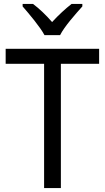

<svg xmlns="http://www.w3.org/2000/svg" viewBox="-20 -1057 538 984"><path d="M208 -877H288C310 -921 367 -985 402 -1024V-1037H347C315 -1012 282 -982 247 -944C216 -980 180 -1014 149 -1037H96V-1024C130 -985 185 -920 208 -877ZM292 -93V-730H488V-807H9V-730H206V-93Z"/></svg>

Font: Noto Sans Kannada UI SemiCondensed SemiBold
Style: Regular
Weight: 600
Width: 4
Designer: Jelle Bosma - Monotype Design Team
Foundry: Monotype Imaging Inc.
Version: Version 2.006